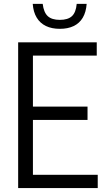

<svg xmlns="http://www.w3.org/2000/svg" viewBox="-20 -955 536 975"><path d="M72.2 0V-740H471.3V-672.5H147.2V-67.5H476.3V0ZM130.3 -346V-413.5H424.5V-346ZM283.9 -808.6Q243 -808.6 213.2 -822.9Q183.4 -837.3 166.4 -865.5Q149.3 -893.7 146.2 -935.4H196.8Q202.1 -891.9 222.6 -873Q243 -854.1 283.9 -854.1Q324.9 -854.1 345.3 -873Q365.7 -891.9 369.5 -935.4H420.1Q417 -893.3 400.3 -865.1Q383.6 -836.9 354.2 -822.8Q324.8 -808.6 283.9 -808.6Z"/></svg>

Font: Encode Sans Condensed Thin
Style: Regular
Weight: 100
Width: 3
Designer: Multiple Designers
Foundry: Impallari Type
Version: Version 3.002